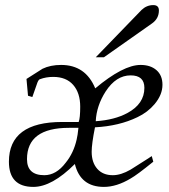

<svg xmlns="http://www.w3.org/2000/svg" viewBox="-20 -723 665 754"><path d="M618 -390Q618 -351 587 -314Q560 -282 520 -263Q448 -228 353 -223Q340 -158 340 -127Q340 -85 362 -60Q384 -35 423 -35Q455 -35 493 -57Q494 -57 556 -97L576 -110L582 -88Q518 -36 493 -22Q438 11 388 11Q296 11 274 -79Q184 11 111 11Q15 11 15 -88Q15 -244 224 -244H289Q295 -260 295 -304Q295 -358 267.5 -389.5Q240 -421 189 -421Q161 -421 137 -412Q132 -411 127 -399L107 -342L90 -347L84 -413L147 -453Q178 -468 220 -468Q316 -468 354 -376Q464 -468 532 -468Q571 -468 594.5 -447.5Q618 -427 618 -390ZM547 -378Q547 -427 493 -427Q436 -427 395 -364Q359 -308 356 -247Q430 -252 480 -279Q547 -315 547 -378ZM288 -221H251Q86 -221 86 -98Q86 -35 154 -35Q201 -35 238 -84Q269 -122 281 -175Q285 -191 288 -221ZM604 -682Q604 -650 577 -631L388 -498H356L536 -684Q556 -703 582 -703Q604 -703 604 -682Z"/></svg>

Font: GFS Didot
Style: Italic
Weight: 400
Italic angle: -12°
Designer: Takis Katsoulidis and George D. Matthiopoulos
Foundry: George Matthiopoulos and Takis Katsoulidis
Version: Version 1.0